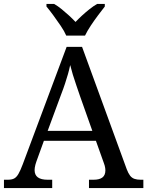

<svg xmlns="http://www.w3.org/2000/svg" viewBox="-20 -951 745 971"><path d="M0 0V-42H19Q39 -42 51 -48Q63 -54 73 -71Q83 -88 95 -120L317 -714H395L621 -95Q629 -74 638 -62.5Q647 -51 660 -46.5Q673 -42 692 -42H705V0H430V-42H453Q483 -42 498 -53.5Q513 -65 513 -90Q513 -96 512 -101.5Q511 -107 509.5 -113.5Q508 -120 505 -127L465 -239H202L164 -134Q161 -126 159 -118Q157 -110 156 -103.5Q155 -97 155 -91Q155 -66 171.5 -54Q188 -42 221 -42H244V0ZM221 -289H447L385 -464Q375 -494 365.5 -521Q356 -548 348.5 -573Q341 -598 335 -622Q330 -598 323.5 -575.5Q317 -553 309 -528.5Q301 -504 289 -473ZM315 -771Q305 -794 287 -820.5Q269 -847 250 -873Q231 -899 215 -918V-931H254Q273 -920 292 -904.5Q311 -889 329 -872.5Q347 -856 362 -840Q377 -856 395 -872.5Q413 -889 432.5 -904.5Q452 -920 471 -931H510V-918Q495 -899 475.5 -873Q456 -847 438.5 -820.5Q421 -794 410 -771Z"/></svg>

Font: Noto Serif Kannada
Style: Regular
Weight: 400
Designer: Universal Thirst, Indian Type Foundry and the Monotype Design Team
Foundry: Monotype Imaging Inc.
Version: Version 2.003